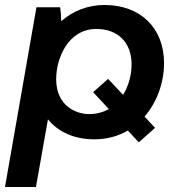

<svg xmlns="http://www.w3.org/2000/svg" viewBox="-26 -549 726 769"><path d="M530 21 595 -37 553 -82C603 -140 631 -218 631 -297C631 -435 538 -529 393 -529C325 -529 266 -505 219 -464C219 -486 217 -508 215 -520H120L-6 200H118L166 -71C207 -21 270 9 352 9C403 9 448 -4 486 -26ZM331 -92C281 -92 199 -123 199 -232C199 -316 247 -433 360 -433C447 -433 501 -378 501 -291C501 -251 490 -206 467 -169L407 -233L347 -180L410 -112C388 -100 361 -92 331 -92Z"/></svg>

Font: Fixel Display 20240404 SemiBold
Style: Italic
Weight: 600
Italic angle: -10°
Designer: AlfaBravo + MacPaw
Foundry: Kyrylo Tkachov, Marchela Mozhyna, Serhii Makarenko, Maria Weinstein, Zakhar Kryvoshyya
Version: Version 1.211;Glyphs 3.2 (3225)